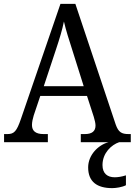

<svg xmlns="http://www.w3.org/2000/svg" viewBox="-20 -734 695 991"><path d="M1 0H227V-42H205C164 -42 145 -58 145 -89C145 -103 149 -122 154 -138L188 -239H429L464 -131C469 -114 473 -98 473 -86C473 -57 455 -42 418 -42H397V0H540C487 14 435 66 435 130C435 205 482 237 559 237C579 237 611 232 630 222V171C608 178 589 181 572 181C535 181 509 162 509 118C509 55 556 13 595 0H655V-42H644C607 -42 591 -52 577 -92L369 -714H292L88 -120C66 -56 53 -42 18 -42H1ZM206 -289 269 -479C288 -536 301 -579 310 -623C320 -579 336 -529 355 -470L412 -289Z"/></svg>

Font: Noto Serif Ethiopic SmCn
Style: Regular
Weight: 400
Width: 4
Designer: Monotype Design Team
Foundry: Monotype Imaging Inc.
Version: Version 2.102